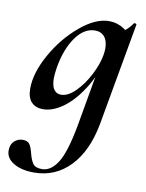

<svg xmlns="http://www.w3.org/2000/svg" viewBox="-108 -466 612 805"><g transform="rotate(10 198.5 -64.0)"><path d="M-28 208Q-28 182 -12.5 168Q3 154 23 154Q44 154 52.5 166.5Q61 179 67 204Q74 232 84.5 246.5Q95 261 123 261Q160 261 188.5 217.5Q217 174 239 56L289 -229L310 -246Q287 -167 249 -108Q211 -49 167.5 -18Q124 13 83 13Q52 13 34 -6Q16 -25 16 -63Q16 -130 60.5 -209.5Q105 -289 170.5 -344Q236 -399 294 -399Q328 -399 357 -380Q386 -361 389 -324L329 -357Q346 -359 364.5 -373Q383 -387 396 -407Q398 -409 400 -409Q403 -409 406 -407Q409 -405 408 -404L330 33Q308 151 245.5 216Q183 281 92 281Q39 281 5.5 261Q-28 241 -28 208ZM294 -253Q297 -270 297 -283Q297 -315 282.5 -332.5Q268 -350 242 -350Q196 -350 160.5 -300.5Q125 -251 111 -172Q106 -140 106 -124Q106 -91 117 -75.5Q128 -60 147 -60Q177 -60 208.5 -91.5Q240 -123 263.5 -168.5Q287 -214 294 -253Z"/></g></svg>

Font: Cormorant Infant
Style: Bold Italic
Weight: 700
Italic angle: -10°
Designer: Christian Thalmann (Catharsis Fonts)
Foundry: Catharsis Fonts
Version: Version 4.000